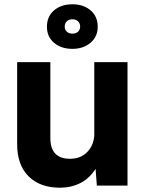

<svg xmlns="http://www.w3.org/2000/svg" viewBox="-20 -866 676 896"><path d="M260 10Q167 10 113.5 -43Q60 -96 60 -193V-576H215V-222Q215 -125 307 -125Q355 -125 385.5 -155Q416 -185 420 -233V-576H575V0H432L426 -78Q397 -33 354.5 -11.5Q312 10 260 10ZM318 -638Q265 -638 232 -666.5Q199 -695 199 -741Q199 -789 232 -817.5Q265 -846 318 -846Q370 -846 403 -817.5Q436 -789 436 -741Q436 -695 402.5 -666.5Q369 -638 318 -638ZM318 -709Q334 -709 344 -718Q354 -727 354 -742Q354 -757 344 -766.5Q334 -776 318 -776Q302 -776 292 -766.5Q282 -757 282 -742Q282 -727 292 -718Q302 -709 318 -709Z"/></svg>

Font: BDO Grotesk
Style: Bold
Weight: 700
Designer: Deni Anggara
Foundry: Lokal Container
Version: Version 2.000